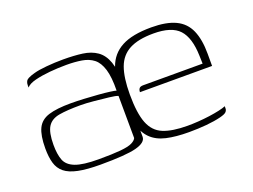

<svg xmlns="http://www.w3.org/2000/svg" viewBox="-72 -553 935 710"><g transform="rotate(-20 395.0 -198.5)"><path d="M219 8Q166 8 132 1Q98 -6 79.5 -21Q61 -36 54 -60Q47 -84 47 -118Q47 -169 60 -196Q73 -223 105 -233Q137 -243 192 -243Q217 -243 245 -241.5Q273 -240 299 -238Q325 -236 343.5 -233.5Q362 -231 368 -229Q369 -282 359.5 -313Q350 -344 331.5 -358.5Q313 -373 286 -377.5Q259 -382 226 -382Q193 -382 160.5 -379Q128 -376 102 -369.5Q76 -363 66 -351V-360Q66 -378 79.5 -384.5Q93 -391 106 -394Q123 -399 155.5 -402Q188 -405 221 -405Q264 -405 297 -400.5Q330 -396 353 -380Q376 -364 387.5 -332Q399 -300 399 -245L400 -35Q399 -13 359.5 -2.5Q320 8 219 8ZM219 -13Q274 -13 305.5 -16Q337 -19 351 -26Q365 -33 369 -42L368 -208Q360 -212 333.5 -215Q307 -218 276.5 -221Q246 -224 223 -224Q171 -224 139.5 -218.5Q108 -213 94 -191Q80 -169 80 -120Q80 -83 89 -59.5Q98 -36 128 -24.5Q158 -13 219 -13ZM568 7Q516 7 479 -1.5Q442 -10 419.5 -32.5Q397 -55 387 -95Q377 -135 377 -199Q377 -269 393 -314.5Q409 -360 451 -382.5Q493 -405 568 -405Q627 -405 663 -388Q699 -371 715 -334.5Q731 -298 731 -242V-194H447Q447 -202 451 -208Q455 -214 467 -214H701L700 -246Q698 -317 668.5 -349Q639 -381 568 -381Q508 -381 473 -362.5Q438 -344 423.5 -304.5Q409 -265 409 -199Q409 -125 424.5 -85.5Q440 -46 475.5 -31.5Q511 -17 571 -17Q590 -17 612.5 -18.5Q635 -20 657 -23Q679 -26 697 -30Q715 -34 724 -38V-29Q724 -22 718.5 -16Q713 -10 693 -5Q669 1 636.5 4Q604 7 568 7Z"/></g></svg>

Font: Genos Thin ExtraLight
Style: Regular
Weight: 250
Version: Version 1.010